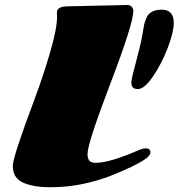

<svg xmlns="http://www.w3.org/2000/svg" viewBox="-20 -745 729 784"><path d="M516.6 -406.2Q516.6 -419.9 523.4 -446.3Q554.2 -560.5 560.5 -598.1Q566.9 -635.7 568.8 -645.3Q570.8 -654.8 576.4 -668.5Q582 -682.1 588.9 -688.5Q607.4 -705.6 639.6 -705.6Q689.5 -705.6 689.5 -651.9Q689.5 -613.3 664.6 -548.6Q639.6 -483.9 604.5 -432.6Q569.3 -381.3 543 -381.3Q516.6 -381.3 516.6 -406.2ZM259.8 -719.2 499 -724.6Q511.7 -724.6 518.1 -717Q524.4 -709.5 524.4 -700.2Q524.4 -648.9 430.9 -404.3Q337.4 -159.7 337.4 -116.2Q337.4 -98.1 344.7 -89.1Q352.1 -80.1 370.6 -80.1Q428.7 -80.1 550.8 -133.8Q563 -139.2 574.2 -139.2Q594.2 -139.2 594.2 -123.5Q594.2 -110.4 574.2 -96.2Q554.2 -82 519 -64.9Q483.9 -47.9 433.6 -27.8Q383.3 -7.8 319.6 5.9Q255.9 19.5 186 19.5Q116.2 19.5 74.2 0.7Q32.2 -18.1 32.2 -68.4Q32.2 -103.5 122.6 -344.2Q156.2 -434.1 184.6 -531Q212.9 -627.9 212.9 -676.3L212.4 -694.8Q212.4 -719.2 259.8 -719.2Z"/></svg>

Font: Sonsie One
Style: Regular
Weight: 400
Designer: Riccardo De Franceschi
Foundry: Sorkin Type Co
Version: Version 1.003